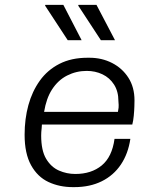

<svg xmlns="http://www.w3.org/2000/svg" viewBox="-20 -758 640 788"><path d="M279 10Q224 10 179 -11Q134 -32 107.5 -80Q81 -128 81 -205Q81 -270 96.5 -326.5Q112 -383 143.5 -427Q175 -471 224 -496Q273 -521 339 -521H347Q398 -521 440 -499.5Q482 -478 507 -439Q532 -400 532 -346Q532 -339 531.5 -321.5Q531 -304 529 -283Q527 -262 523 -247H152Q151 -238 151 -232Q149 -216 149 -202Q149 -140 169.5 -106Q190 -72 222 -58Q254 -44 289 -44Q355 -44 397.5 -79Q440 -114 450 -188H515Q506 -127 476 -82.5Q446 -38 397.5 -14Q349 10 285 10ZM161 -299H464Q468 -319 467 -327.5Q466 -336 466 -343Q466 -383 448 -411Q430 -439 400.5 -453Q371 -467 336 -467Q293 -467 255.5 -448Q218 -429 193 -390Q170 -354 161 -299ZM394 -593 301 -735 302 -738H376L452 -593ZM258 -593 165 -735 166 -738H240L315 -593Z"/></svg>

Font: Chivo Mono Medium ExtraLight
Style: Italic
Weight: 250
Italic angle: -8.05°
Monospace: yes
Version: Version 1.008